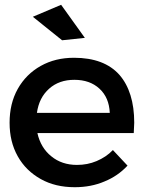

<svg xmlns="http://www.w3.org/2000/svg" viewBox="-20 -777 605 801"><path d="M478 -465C436 -512 373 -536 289 -536C237 -536 191 -525 150 -502C109 -479 77 -447 54 -406C31 -365 20 -318 20 -265C20 -212 31 -166 54 -125C77 -84 109 -53 150 -30C191 -7 238 4 292 4C337 4 379 -4 416 -20C453 -35 485 -57 512 -86L451 -151C432 -131 409 -116 383 -105C357 -94 330 -89 301 -89C259 -89 223 -101 194 -125C165 -148 145 -181 136 -222H538C539 -242 540 -256 540 -265C540 -351 519 -418 478 -465ZM438 -306H134C140 -349 157 -382 185 -407C213 -432 248 -444 290 -444C333 -444 368 -432 395 -407C422 -382 436 -349 438 -306ZM235 -757 117 -707 239 -609 334 -619Z"/></svg>

Font: Argentum Sans
Style: Regular
Weight: 400
Designer: Julieta Ulanovsky
Foundry: Julieta Ulanovsky
Version: Version 5.001;March 29, 2019;FontCreator 11.5.0.2425 64-bit